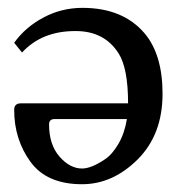

<svg xmlns="http://www.w3.org/2000/svg" viewBox="-20 -458 493 489"><path d="M303.2 -154.8H119.1Q105 -154.8 105 -141.1Q105 -89.4 131.6 -59.1Q158.2 -28.8 189 -28.8Q200.2 -28.8 214.6 -34.4Q229 -40 247.6 -52.5Q266.1 -64.9 281.7 -91.8Q297.4 -118.7 303.2 -154.8ZM36.1 -324.2 16.1 -349.1Q44.9 -389.2 91.1 -413.6Q137.2 -438 189.9 -438Q293.9 -438 349.1 -372.1Q394 -317.9 394 -219.2Q394 -115.2 330.6 -52Q267.1 11.2 189 11.2Q99.1 11.2 57.6 -45.9Q16.1 -103 16.1 -178.2Q16.1 -195.3 34.2 -194.8H306.2Q306.2 -283.7 282.2 -321.8Q246.1 -378.9 172.9 -378.9Q86.9 -379.4 36.1 -324.2Z"/></svg>

Font: Biolilbert
Style: Regular
Weight: 400
Designer: Philipp H. Poll
Foundry: Philipp H. Poll
Version: Version 1.1.0